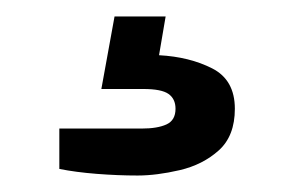

<svg xmlns="http://www.w3.org/2000/svg" viewBox="-20 -31 373 233"><path d="M147 182Q123 182 97.5 180Q72 178 52 174V125H152Q171 125 182 120Q193 115 193 101Q193 89 184.5 83Q176 77 154 77H103L119 -11H181L173 36Q210 38 237.5 52Q265 66 265 101Q265 134 245.5 151.5Q226 169 198 175.5Q170 182 147 182Z"/></svg>

Font: Archivo VF Beta
Style: Regular
Weight: 400
Designer: Hector Gatti
Foundry: Omnibus-Type
Version: Version 1.002